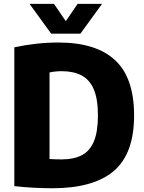

<svg xmlns="http://www.w3.org/2000/svg" viewBox="-20 -970 751 998"><path d="M252.5 8.5Q206.5 8.5 154.5 5.8Q102.5 3 54.5 -2.5V-724Q106 -735.5 165 -742.2Q224 -749 283.5 -749Q479.5 -749 578.2 -657.2Q677 -565.5 677 -370Q677 -171 571.5 -81.2Q466 8.5 252.5 8.5ZM301.5 -141.5Q363 -141.5 404.8 -163Q446.5 -184.5 467.8 -234.5Q489 -284.5 489 -370.5Q489 -456 467.2 -506.2Q445.5 -556.5 403.5 -578.2Q361.5 -600 301 -600Q268 -600 237.5 -593.5V-143.5Q256 -142 271.8 -141.8Q287.5 -141.5 301.5 -141.5ZM246 -795 133.5 -950H260.5L322 -860L383.5 -950H510.5L398 -795Z"/></svg>

Font: Encode Sans SmCnd XBd
Style: Regular
Weight: 800
Width: 4
Designer: Multiple Designers
Foundry: Impallari Type
Version: Version 3.002; ttfautohint (v1.8.3) -l 8 -r 50 -G 200 -x 14 